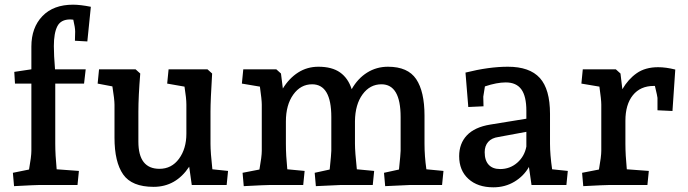

<svg xmlns="http://www.w3.org/2000/svg" viewBox="-20 -790 2939 820"><path d="M35 -52 104 -66Q114 -122 114 -146V-433H44L41 -483L114 -494V-591Q114 -672 161 -721Q208 -770 292 -770Q323 -770 368 -761L353 -613L300 -616L301 -655Q301 -672 293 -706L280 -707Q240 -707 225 -678Q210 -649 210 -593Q210 -554 215 -494H346L339 -433H216V-176Q216 -129 222 -67L317 -60L311 0H150Q133 0 40 5Z M469 -202V-343Q469 -365 460 -421L397 -433L403 -494H559L579 -476Q571 -378 571 -313V-185Q571 -69 661 -69Q713 -69 744.5 -112Q776 -155 776 -219V-343Q776 -370 768 -420L694 -433L700 -494H866L886 -476Q879 -362 879 -313V-176Q879 -139 887 -67L954 -60L948 0H799L788 -78Q731 8 636 8Q543 8 506 -45Q469 -98 469 -202Z M1620 -52 1684 -66Q1691 -134 1691 -146V-290Q1691 -430 1609 -430Q1560 -430 1528.5 -387Q1497 -344 1496 -273V-176Q1496 -142 1504 -67L1578 -60L1572 0H1437L1329 5L1324 -52L1388 -66Q1395 -134 1395 -146V-290Q1395 -430 1313 -430Q1264 -430 1232.5 -386Q1201 -342 1201 -271V-176Q1201 -127 1207 -67L1281 -60L1275 0H1135Q1116 0 1021 5L1016 -52L1088 -66Q1098 -122 1098 -146V-343Q1098 -364 1090 -420L1013 -433L1019 -494H1160L1180 -476L1188 -412Q1215 -456 1253.5 -480.5Q1292 -505 1340 -505Q1398 -505 1432.5 -480.5Q1467 -456 1482 -409Q1508 -455 1548 -480Q1588 -505 1637 -505Q1722 -505 1757.5 -452Q1793 -399 1793 -296V-176Q1793 -123 1801 -67L1874 -60L1868 0H1733L1625 5Z M1941 -123Q1941 -177 1974 -212Q2007 -247 2074 -258L2228 -283V-317Q2228 -379 2206.5 -408.5Q2185 -438 2140 -438Q2102 -438 2051 -421L2044 -377L2045 -336L1980 -333L1968 -480Q2068 -505 2149 -505Q2242 -505 2285.5 -457Q2329 -409 2329 -304V-176Q2329 -130 2338 -67L2405 -60L2399 0H2250L2239 -77Q2217 -38 2177 -14Q2137 10 2087 10Q2020 10 1980.5 -26Q1941 -62 1941 -123ZM2116 -68Q2158 -68 2189 -95Q2220 -122 2228 -164V-227L2109 -205Q2080 -201 2065 -184Q2050 -167 2050 -140Q2050 -105 2067 -86.5Q2084 -68 2116 -68Z M2466 -52 2538 -66Q2548 -122 2548 -146V-343Q2548 -364 2540 -420L2463 -433L2469 -494H2610L2630 -476L2638 -409Q2663 -452 2699.5 -477.5Q2736 -503 2791 -503Q2824 -503 2864 -493L2852 -316L2788 -319V-372Q2788 -377 2777 -423H2772Q2715 -423 2683 -383.5Q2651 -344 2651 -274V-176Q2651 -129 2657 -67L2751 -60L2745 0H2585Q2566 0 2471 5Z"/></svg>

Font: Andada Pro SemiBold
Style: Regular
Weight: 600
Designer: Carolina Giovagnoli
Foundry: Huerta Tipografica
Version: Version 3.005